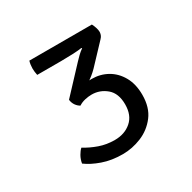

<svg xmlns="http://www.w3.org/2000/svg" viewBox="-103 -839 626 625"><g transform="rotate(-30 210.0 -527.0)"><path d="M278 -456Q278 -497.5 254 -517.8Q230 -538 199 -538Q187 -538 173.8 -535Q160.5 -532 150 -525Q142 -529 135.2 -538.2Q128.5 -547.5 127 -560Q145 -569 173.8 -575.5Q202.5 -582 225 -582Q257 -582 283.5 -567Q310 -552 326 -523.5Q342 -495 342 -455Q342 -407.5 319 -377.5Q296 -347.5 261.2 -333.2Q226.5 -319 191 -319Q149 -319 115.5 -330.8Q82 -342.5 60 -359Q62.5 -374 69.5 -386.2Q76.5 -398.5 84 -405Q106.5 -391 133.5 -381.5Q160.5 -372 191 -372Q228.5 -372 253.2 -393.5Q278 -415 278 -456ZM247 -608Q230 -590.5 206.2 -575.2Q182.5 -560 163 -550L127 -560L214 -653Q219.5 -659 229.2 -668.5Q239 -678 248 -684L246 -686Q234 -684 211.2 -683Q188.5 -682 168 -682H78Q75 -695.5 75 -708Q75 -714 76 -721.5Q77 -729 79 -735H314Q318 -727.5 321 -718.2Q324 -709 324 -702Q324 -697 322 -691Q320 -685 314 -679Z"/></g></svg>

Font: Signika Negative Light Light
Style: Regular
Weight: 300
Version: Version 2.001